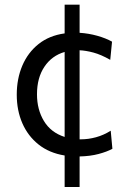

<svg xmlns="http://www.w3.org/2000/svg" viewBox="-20 -644 534 802"><path d="M250 137V5.5Q185.5 -5 141 -40.5Q96.5 -76 73.2 -129.5Q50 -183 50 -248.5Q50 -315 73.2 -369.8Q96.5 -424.5 141 -460Q185.5 -495.5 250 -504.5V-624.5H312.5V-507Q351 -504.5 386.5 -494.5Q422 -484.5 448 -470L440.5 -394Q402 -416 370 -424.5Q338 -433 312.5 -434V-62Q314.5 -62 317 -62Q349.5 -62 381.2 -70.8Q413 -79.5 442.5 -98L449.5 -22.5Q426.5 -10 391.8 -0.8Q357 8.5 312.5 9.5V137ZM134.5 -250Q134.5 -186.5 163.5 -138.5Q192.5 -90.5 250 -72V-427Q196.5 -411.5 165.5 -365.2Q134.5 -319 134.5 -250Z"/></svg>

Font: Heraclito
Style: Regular
Weight: 400
Designer: Kostas Bartsokas (font) & Cristiano Sobral (main changes)
Foundry: Kostas Bartsokas (font) & Cristiano Sobral (main changes)
Version: Version 1.00;July 8, 2020;FontCreator 13.0.0.2655 64-bit